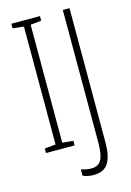

<svg xmlns="http://www.w3.org/2000/svg" viewBox="-133 -779 698 1024"><g transform="rotate(-15 216.5 -267.5)"><path d="M195 0V-25L135 -31V-682L195 -689V-714H37V-689L98 -682V-31L37 -25V0ZM253 179C328 179 358 131 358 24V-714H321V17C321 98 306 142 251 142C231 142 212 138 194 132V167C211 175 232 179 253 179Z"/></g></svg>

Font: Noto Sans Thai Looped ExtraCondensed ExtraLight
Style: Regular
Weight: 200
Width: 2
Designer: Sasikarn Vongin, Ben Mitchell
Foundry: The Fontpad Ltd
Version: Version 1.001